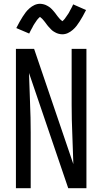

<svg xmlns="http://www.w3.org/2000/svg" viewBox="-20 -993 540 1013"><path d="M64 0V-735H160L367 -127Q365 -206 361.5 -284.5Q358 -363 358 -441V-735H436V0H340L133 -608Q135 -529 138.5 -450.5Q142 -372 142 -294V0ZM308 -812Q303 -812 298 -813Q293 -814 288.5 -815Q284 -816 279.5 -818Q275 -820 270.5 -822.5Q266 -825 262 -827.5Q258 -830 254.5 -833Q251 -836 247.5 -840Q244 -844 240.5 -847.5Q237 -851 234 -854.5Q231 -858 228 -862Q225 -866 222.5 -869.5Q220 -873 216.5 -877.5Q213 -882 209.5 -886Q206 -890 203 -893.5Q200 -897 195.5 -900Q191 -903 191 -905H193L190 -903Q187 -901 184.5 -898Q182 -895 179.5 -892.5Q177 -890 176 -888.5Q175 -887 173.5 -885Q172 -883 170.5 -880.5Q169 -878 167.5 -876Q166 -874 164 -871Q162 -868 160.5 -865.5Q159 -863 157 -860Q155 -857 153.5 -853.5Q152 -850 150 -846.5Q148 -843 146 -839.5Q144 -836 142 -832Q140 -828 138 -824Q136 -820 134 -816L66 -845Q75 -863 83.5 -878Q92 -893 100 -905.5Q108 -918 116 -928.5Q124 -939 136 -949.5Q148 -960 162 -966.5Q176 -973 192 -973Q197 -973 202 -972Q207 -971 211.5 -970Q216 -969 220.5 -967Q225 -965 229.5 -962.5Q234 -960 238 -957.5Q242 -955 245.5 -952Q249 -949 252.5 -945.5Q256 -942 259.5 -938Q263 -934 266 -930.5Q269 -927 272 -923Q275 -919 277.5 -915.5Q280 -912 283.5 -907.5Q287 -903 290.5 -899Q294 -895 297 -891.5Q300 -888 304.5 -885Q309 -882 309 -880H307L310 -882Q313 -884 315.5 -887Q318 -890 320.5 -892.5Q323 -895 324 -897Q325 -899 326.5 -901Q328 -903 329.5 -905Q331 -907 332.5 -909.5Q334 -912 336 -914.5Q338 -917 339.5 -919.5Q341 -922 343 -925Q345 -928 346.5 -931.5Q348 -935 350 -938.5Q352 -942 354 -945.5Q356 -949 358 -953Q360 -957 362 -961Q364 -965 366 -970L434 -940Q425 -922 416.5 -907Q408 -892 400 -879.5Q392 -867 384 -856.5Q376 -846 364 -835.5Q352 -825 338 -818.5Q324 -812 308 -812Z"/></svg>

Font: Iosevka MaddieWtf
Style: Regular
Weight: 400
Monospace: yes
Designer: Belleve Invis
Foundry: Belleve Invis
Version: Version 31.3.0; ttfautohint (v1.8.3)